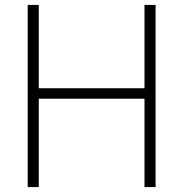

<svg xmlns="http://www.w3.org/2000/svg" viewBox="-20 -760 744 780"><path d="M92.5 0V-740H137.5V-401.5H567V-740H612V0H567V-359H137.5V0Z"/></svg>

Font: Encode Sans SC Condensed Thin ExtraLight
Style: Regular
Weight: 250
Version: Version 3.002